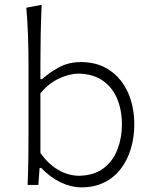

<svg xmlns="http://www.w3.org/2000/svg" viewBox="-20 -782 646 812"><path d="M324.2 10.3Q379.9 10.3 421.9 -11Q463.9 -32.2 491.7 -69.1Q519.5 -106 533.7 -154.1Q547.9 -202.1 547.9 -255.9Q547.9 -331.5 521 -391.1Q494.1 -450.7 443.6 -485.1Q393.1 -519.5 322.3 -519.5Q270 -519.5 228.5 -496.8Q187 -474.1 158.2 -447.3H150.9V-507.8Q150.9 -574.2 152.1 -636.5Q153.3 -698.7 156.2 -761.7L91.3 -749.5Q96.2 -693.4 98.4 -633.3Q100.6 -573.2 100.6 -507.8V-226.1Q100.6 -163.1 99.9 -110.1Q99.1 -57.1 96.7 0H142.1L147.5 -71.8H154.3Q192.4 -31.7 236.6 -10.7Q280.8 10.3 324.2 10.3ZM314.5 -38.6Q268.1 -39.1 226.3 -63.5Q184.6 -87.9 150.9 -134.8V-387.2Q185.5 -429.2 229 -449.7Q272.5 -470.2 312.5 -470.7Q375 -469.2 415.5 -440.4Q456.1 -411.6 475.8 -363.5Q495.6 -315.4 495.6 -255.9Q495.6 -199.2 476.8 -150.1Q458 -101.1 418.2 -70.6Q378.4 -40 314.5 -38.6Z"/></svg>

Font: Pinar-VF-FD
Style: Regular
Weight: 300
Designer: Amin Abedi
Version: Version 3.0